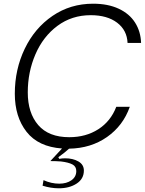

<svg xmlns="http://www.w3.org/2000/svg" viewBox="-20 -793 782 1037"><path d="M608 -216H681Q645 -114 558 -53Q471 8 353 10Q328 33 295 56L300 65Q315 62 332 62Q374 62 403.5 79Q433 96 433 128Q433 173 394 198.5Q355 224 298 224Q255 224 210 210L215 180Q257 199 300 199Q340 199 366 180.5Q392 162 392 131Q392 106 371 95Q350 84 309 79Q281 77 252 77L315 9Q187 0 123.5 -81Q60 -162 60 -287Q60 -418 113.5 -529.5Q167 -641 263.5 -707Q360 -773 483 -773Q563 -773 621 -746Q679 -719 709.5 -671Q740 -623 742 -561H669Q666 -630 612.5 -670.5Q559 -711 470 -711Q368 -711 290.5 -653.5Q213 -596 171.5 -500Q130 -404 130 -294Q130 -183 186.5 -117.5Q243 -52 354 -52Q444 -52 511 -95Q578 -138 608 -216Z"/></svg>

Font: Open Sauce One Light Italic
Style: Regular
Weight: 300
Italic angle: -10°
Designer: Alfredo Marco Pradil
Foundry: Creative Sauce Fz LLC
Version: Version 1.477